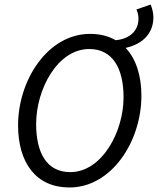

<svg xmlns="http://www.w3.org/2000/svg" viewBox="-20 -818 699 850"><path d="M659 -741C659 -760 655 -777 647 -798L584 -776C591 -761 593 -747 593 -735C593 -683 556 -646 492 -640C461 -658 423 -668 379 -668C191 -668 60 -463 60 -263C60 -97 140 12 287 12C475 12 606 -193 606 -394C606 -484 582 -558 536 -606C606 -621 659 -666 659 -741ZM291 -56C187 -56 140 -141 140 -269C140 -423 235 -601 375 -601C479 -601 527 -515 527 -387C527 -234 431 -56 291 -56Z"/></svg>

Font: Cambridge Sans Italic
Style: Regular
Weight: 400
Italic angle: -11°
Version: Version 2.000;PS 002.000;hotconv 1.0.88;makeotf.lib2.5.64775